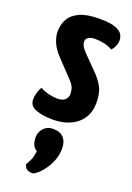

<svg xmlns="http://www.w3.org/2000/svg" viewBox="-151 -566 620 901"><g transform="rotate(20 159.0 -115.5)"><path d="M136 10Q88 10 53.5 -2.5Q19 -15 19 -49Q19 -61 23 -77.5Q27 -94 37 -112Q58 -101 80.5 -95.5Q103 -90 124 -90Q150 -90 162.5 -101.5Q175 -113 175 -132Q175 -143 171.5 -157Q168 -171 153 -188L66 -280Q40 -308 29 -336Q18 -364 18 -386Q18 -421 33.5 -449Q49 -477 85 -493.5Q121 -510 183 -510Q239 -510 265 -499.5Q291 -489 298.5 -474.5Q306 -460 306 -447Q306 -418 284 -393Q264 -404 242.5 -409Q221 -414 198 -414Q174 -414 162.5 -406Q151 -398 151 -384Q151 -376 156 -365Q161 -354 180 -334L254 -259Q284 -225 294 -198.5Q304 -172 304 -134Q304 -67 258.5 -28.5Q213 10 136 10ZM134 279Q119 279 108 273.5Q97 268 92 250Q109 221 112.5 207.5Q116 194 119 175Q103 165 97 150Q91 135 91 115Q91 88 109 69Q127 50 155 50Q190 50 208 69Q226 88 226 123Q226 154 215 182.5Q204 211 188 232.5Q172 254 157 266.5Q142 279 134 279Z"/></g></svg>

Font: Yanone Kaffeesatz
Style: Bold
Weight: 700
Designer: Yanone (Cyrillic: Daniel Pouzeot, Huerta Tipografica, and Cyreal)
Foundry: Yanone
Version: Version 2.003